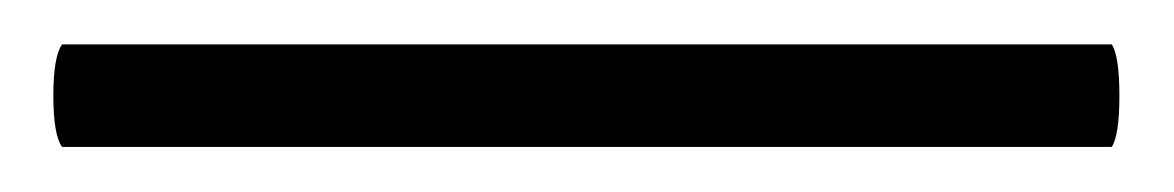

<svg xmlns="http://www.w3.org/2000/svg" viewBox="-20 88 526 86"><path d="M478 107.9Q481.4 113.3 481.4 130.9Q481.4 148.4 478 153.8H7.8Q3.9 148.4 3.9 130.9Q3.9 113.3 7.8 107.9Z"/></svg>

Font: Common Serif Medium
Style: Regular
Weight: 500
Designer: Philipp H. Poll, Khaled Hosny
Foundry: Stefan Peev, Context Ltd.
Version: Version 1.026